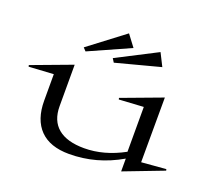

<svg xmlns="http://www.w3.org/2000/svg" viewBox="-147 -844 1117 1018"><g transform="rotate(20 412.0 -335.0)"><path d="M-25.9 -350.1 202.1 -435.1V-201.2Q202.1 -119.6 252.4 -77.9Q302.7 -36.1 399.9 -36.1Q511.2 -36.1 623 -97.2V-350.1L484.9 -341.8L482.9 -350.1L710.9 -435.1L710 -69.8L848.1 -81.1L850.1 -73.2L627 12.2V-60.1Q489.7 20 335 20Q227.1 20 171.1 -37.1Q115.2 -94.2 115.2 -201.2V-350.1L-23.9 -341.8ZM215.8 -538.1 416 -689.9 464.8 -625 231.9 -521ZM379.9 -537.1 606.9 -653.8 643.1 -582 393.1 -516.1Z"/></g></svg>

Font: Halibut Exp
Style: Regular
Weight: 400
Width: 7
Designer: Matteo Maggi
Foundry: Collletttivo
Version: Version 3.080 | FøM Fix